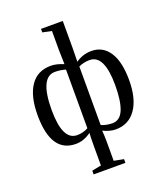

<svg xmlns="http://www.w3.org/2000/svg" viewBox="-161 -803 970 1125"><g transform="rotate(-20 324.0 -240.5)"><path d="M439.5 9.8Q419.4 9.8 397.7 3.4Q376 -2.9 361.3 -11.2Q364.3 23.9 364.3 58.1V178.2L424.8 189.9V212.9H226.6V189.9L284.7 178.2V58.6Q284.7 10.3 286.6 -23.9Q240.7 9.8 191.4 9.8Q36.6 9.8 36.6 -225.1Q36.6 -342.3 80.1 -406.7Q123.5 -471.2 208 -471.2Q242.2 -471.2 287.1 -452.6L284.7 -541V-660.2L228.5 -671.9V-693.8H364.3V-526.4L362.8 -439.9Q406.7 -471.2 461.4 -471.2Q531.7 -471.2 571.5 -410.9Q611.3 -350.6 611.3 -234.9Q611.3 -120.1 566.2 -55.2Q521 9.8 439.5 9.8ZM124.5 -225.1Q124.5 -36.1 215.3 -36.1Q252.9 -36.1 284.7 -53.7V-419.4Q253.4 -429.2 218.3 -429.2Q124.5 -429.2 124.5 -225.1ZM524.4 -234.9Q524.4 -424.8 433.1 -424.8Q395.5 -424.8 364.3 -409.7V-45.4Q376.5 -38.6 396.5 -34.7Q416.5 -30.8 433.1 -30.8Q481 -30.8 502.7 -83.3Q524.4 -135.7 524.4 -234.9Z"/></g></svg>

Font: Tinos
Style: Regular
Weight: 400
Designer: Steve Matteson
Foundry: Monotype Imaging Inc.
Version: Version 1.23